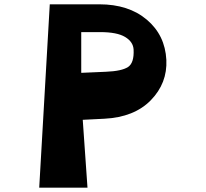

<svg xmlns="http://www.w3.org/2000/svg" viewBox="-20 -869 954 891"><path d="M162 2 211 -849H441Q577 -849 661.5 -777.5Q746 -706 752 -591Q757 -483 680 -404Q603 -325 464 -318L364 -313L386 2ZM357 -531 472 -536Q545 -539 574 -558Q603 -577 600 -639Q598 -675 560.5 -697.5Q523 -720 445 -720H357Z"/></svg>

Font: OpenDyslexic
Style: Bold
Weight: 800
Designer: Abbie Gonzalez
Version: Version 0.920;hotconv 1.0.109;makeotfexe 2.5.65596